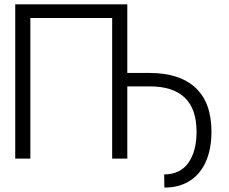

<svg xmlns="http://www.w3.org/2000/svg" viewBox="-20 -727 1049 880"><path d="M563.5 -392.6H666Q803.2 -392.6 876.2 -324.7Q949.2 -256.8 949.2 -123Q949.2 -45.4 924.1 12.5Q898.9 70.3 850.3 101.6Q801.8 132.8 733.4 132.8L732.4 72.3Q805.7 72.3 843.3 19.3Q880.9 -33.7 880.9 -123Q880.9 -331.1 666 -331.1H563.5V0H494.1V-644.5H119.1V0H49.8V-707H563.5Z"/></svg>

Font: Pretendard Light
Style: Regular
Weight: 300
Designer: Base glyphs from Inter by Rasmus Andersson; Hangeul glyphs from Noto Sans CJK(Source Han Sans) by Jang Soo-young and Kan
Foundry: Kil Hyung-jin
Version: Version 1.309